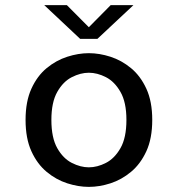

<svg xmlns="http://www.w3.org/2000/svg" viewBox="-20 -720 690 751"><path d="M327.5 11Q286.5 11 243 -3Q199.5 -17 162.5 -47.8Q125.5 -78.5 102.8 -128.5Q80 -178.5 80 -251Q80 -323 102.8 -373Q125.5 -423 162.5 -453.5Q199.5 -484 243 -498Q286.5 -512 327.5 -512Q369 -512 412.2 -498Q455.5 -484 492.5 -453.5Q529.5 -423 552.5 -373Q575.5 -323 575.5 -251Q575.5 -178.5 552.5 -128.5Q529.5 -78.5 492.5 -47.8Q455.5 -17 412.2 -3Q369 11 327.5 11ZM327.5 -65.5Q360.5 -65.5 394.2 -82.8Q428 -100 451.2 -140.5Q474.5 -181 474.5 -251Q474.5 -320 451.2 -360.5Q428 -401 394.2 -418.2Q360.5 -435.5 327.5 -435.5Q295 -435.5 261 -418.2Q227 -401 204 -360.5Q181 -320 181 -251Q181 -181 204 -140.5Q227 -100 261 -82.8Q295 -65.5 327.5 -65.5ZM153 -700H241.5L327.5 -613.5L413 -700H502L361 -568H293.5Z"/></svg>

Font: Trispace
Style: Regular
Weight: 400
Designer: Tyler Finck
Foundry: Etcetera Type Company
Version: Version 1.210; ttfautohint (v1.8.3)